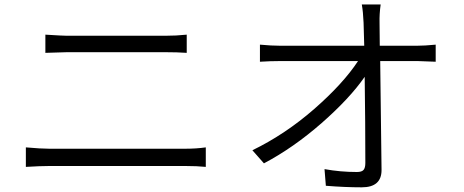

<svg xmlns="http://www.w3.org/2000/svg" viewBox="-20 -799 2040 845"><path d="M93.8 -64.5V-150.4Q160.2 -144.5 195.3 -144.5H797.9Q843.8 -144.5 885.7 -150.4V-64.5Q846.7 -68.4 797.9 -68.4H195.3Q158.2 -68.4 93.8 -64.5ZM179.7 -566.4V-646.5Q257.8 -641.6 275.4 -641.6H706.1Q755.9 -641.6 801.8 -646.5V-566.4Q760.7 -569.3 706.1 -569.3H275.4Q270.5 -569.3 179.7 -566.4Z M1651.4 -597.7H1815.4Q1848.6 -597.7 1897.5 -602.5V-527.3Q1827.1 -530.3 1817.4 -530.3H1653.3Q1658.2 -116.2 1659.2 -50.8Q1659.2 25.4 1572.3 25.4Q1498 25.4 1414.1 18.6L1408.2 -54.7Q1477.5 -42 1550.8 -42Q1572.3 -42 1580.1 -51.3Q1587.9 -60.5 1587.9 -82Q1587.9 -252.9 1585 -460.9Q1519.5 -366.2 1396 -257.8Q1272.5 -149.4 1141.6 -80.1L1090.8 -137.7Q1235.4 -208 1362.8 -319.3Q1490.2 -430.7 1555.7 -530.3H1214.8Q1170.9 -530.3 1124 -527.3V-602.5Q1174.8 -597.7 1212.9 -597.7H1583Q1581.1 -668.9 1580.1 -699.2Q1578.1 -747.1 1572.3 -779.3H1655.3Q1649.4 -737.3 1650.4 -699.2Z"/></svg>

Font: GenEi Gothic M SemiLight
Style: Regular
Weight: 350
Designer: o_tamon (Modified); [Source Han Sans]
Ryoko NISHIZUKA  (kana & ideographs); Paul D. Hunt (Latin, Greek & Cyrillic); Wenl
Version: Version 1.1a;Original Version 1.004